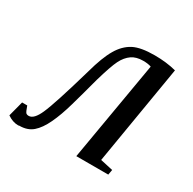

<svg xmlns="http://www.w3.org/2000/svg" viewBox="-165 -586 716 713"><g transform="rotate(30 192.5 -229.5)"><path d="M0 9 -4 10Q-28 10 -51 -6L-34 -71H-12Q-4 -48 0 -44Q4 -40 12 -40Q34 -40 53 -83Q74 -130 121 -293Q140 -363 162 -400Q183 -436 215 -453Q246 -469 305 -469Q356 -469 398 -458L327 -33L381 -21L377 1H240L313 -425Q300 -430 278 -430Q249 -430 230 -417Q210 -403 197 -377Q184 -351 164 -282Q158 -258 146.5 -217Q135 -176 130 -158Q115 -105 97 -67Q79 -29 57 -10Q35 9 0 9Z"/></g></svg>

Font: Libra Serif Modern
Style: Italic
Weight: 400
Italic angle: -12°
Designer: Stefan Peev, Context Ltd
Foundry: Stefan Peev, Context Ltd
Version: Version 1.000